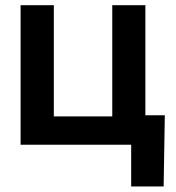

<svg xmlns="http://www.w3.org/2000/svg" viewBox="-20 -542 658 719"><path d="M57.1 0V-522.5H181.6V-106H400.4V-522.5H524.4V0ZM471.2 156.2V0H431.2V-110.4H597.2L592.8 156.2Z"/></svg>

Font: Inter 28pt SemiBold
Style: Regular
Weight: 600
Designer: Rasmus Andersson
Foundry: rsms
Version: Version 4.001;git-66647c0bb